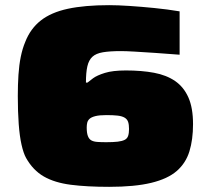

<svg xmlns="http://www.w3.org/2000/svg" viewBox="-20 -716 815 744"><path d="M403 8Q317 8 254.5 0Q192 -8 150 -32Q108 -56 81 -104Q71 -122 63.5 -155Q56 -188 52.5 -235.5Q49 -283 49 -344Q49 -388 51.5 -426Q54 -464 60.5 -496Q67 -528 78 -554Q98 -605 138 -636.5Q178 -668 243 -682Q308 -696 403 -696Q436 -696 481.5 -693Q527 -690 577.5 -685Q628 -680 676 -672V-504Q626 -508 581 -511Q536 -514 502 -516Q468 -518 449 -518Q406 -518 379 -513.5Q352 -509 338 -496Q324 -483 318.5 -459Q313 -435 313 -396H319Q326 -402 341 -413Q356 -424 386.5 -433.5Q417 -443 468 -443Q529 -443 577 -434Q625 -425 658.5 -402Q692 -379 710 -338.5Q728 -298 728 -235Q728 -175 714 -129.5Q700 -84 665 -53.5Q630 -23 566 -7.5Q502 8 403 8ZM392 -165Q419 -165 436 -167Q453 -169 463 -174Q473 -179 476.5 -189.5Q480 -200 480 -216Q480 -233 476.5 -243.5Q473 -254 463 -260Q453 -266 436 -268Q419 -270 392 -270Q365 -270 349.5 -266Q334 -262 327 -255.5Q320 -249 318 -240.5Q316 -232 316 -222Q316 -201 320.5 -189Q325 -177 334 -172Q343 -167 357.5 -166Q372 -165 392 -165Z"/></svg>

Font: Saira Expanded Black
Style: Regular
Weight: 900
Width: 7
Designer: Hector Gatti with collaboration of the Omnibus-Type team
Foundry: Omnibus-Type
Version: Version 1.101